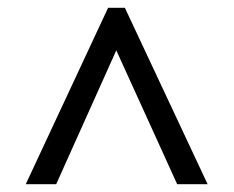

<svg xmlns="http://www.w3.org/2000/svg" viewBox="-20 -734 599 492"><path d="M46 -262 257 -714H300L512 -262H434L278 -605L124 -262Z"/></svg>

Font: Noto Serif Tamil
Style: Italic
Weight: 400
Italic angle: -12°
Designer: Indian Type Foundry, Tom Grace, and the Monotype Design Team
Foundry: Monotype Imaging Inc.
Version: Version 2.003